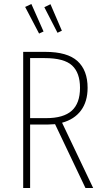

<svg xmlns="http://www.w3.org/2000/svg" viewBox="-20 -942 517 962"><path d="M198.2 -784.2 175.8 -773.9 106 -907.2 137.2 -921.9ZM290 -788.1 268.1 -777.8 202.1 -905.8 232.9 -920.9ZM446.8 0H408.2L255.9 -319.8Q229.5 -317.9 216.8 -317.9H130.9V0H96.2V-682.1H207Q317.4 -682.1 368.2 -636Q418.9 -589.8 418.9 -502Q418.9 -433.1 385.7 -388.4Q352.5 -343.8 291 -327.1ZM211.9 -350.1Q297.9 -350.1 339.4 -387.2Q380.9 -424.3 380.9 -502Q380.9 -577.1 341.1 -614Q301.3 -650.9 204.1 -650.9H130.9V-350.1Z"/></svg>

Font: Fira Sans Compressed UltraLight
Style: Regular
Weight: 200
Width: 1
Designer: Carrois Corporate & Edenspiekermann AG
Foundry: Carrois Corporate GbR & Edenspiekermann AG
Version: Version 4.203;PS 004.203;hotconv 1.0.88;makeotf.lib2.5.64775